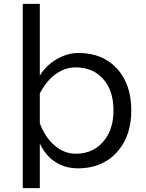

<svg xmlns="http://www.w3.org/2000/svg" viewBox="-20 -850 750 989"><path d="M185.1 -830.1V-460.9Q220.2 -516.6 276.9 -547.9Q329.1 -577.1 384.8 -577.1Q512.2 -577.1 586.9 -491.7Q656.2 -413.1 656.2 -280.3Q656.2 -158.2 593.3 -79.1Q516.1 17.1 381.3 17.1Q297.4 17.1 237.8 -36.6Q205.6 -66.4 185.1 -110.8V119.1H97.2V-830.1ZM185.1 -214.8Q212.4 -142.6 260.7 -101.1Q310.5 -58.1 370.1 -58.1Q469.7 -58.1 524.9 -137.2Q564.5 -194.3 564.5 -281.2Q564.5 -374 521 -431.6Q467.3 -502.9 369.1 -502.9Q307.1 -502.9 252.9 -457.5Q214.4 -424.8 185.1 -369.1Z"/></svg>

Font: FORM UDPGothic
Style: Regular
Weight: 400
Foundry: Pronama LLC
Version: Version 1.05101